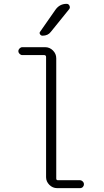

<svg xmlns="http://www.w3.org/2000/svg" viewBox="-20 -975 540 995"><path d="M95.7 -689.5Q87.9 -689.5 81.5 -695.8Q75.2 -702.1 75.2 -710Q75.2 -717.8 81.5 -724.1Q87.9 -730.5 95.7 -730.5H213.9Q237.3 -730.5 254.4 -713.4Q271.5 -696.3 271.5 -672.9V-49.8Q271.5 -41 280.3 -41H394.5Q402.3 -41 408.7 -34.7Q415 -28.3 415 -20Q415 -11.7 409.2 -5.9Q403.3 0 394.5 0H276.4Q252.9 0 235.8 -17.1Q218.8 -34.2 218.8 -56.6V-679.7Q218.8 -688.5 210 -689.5ZM267.6 -924.8Q289.1 -955.1 325.2 -955.1Q335.9 -955.1 340.3 -944.8Q344.7 -934.6 337.9 -926.8L243.2 -809.6Q228.5 -790 200.2 -790Q192.4 -790 187.5 -797.4Q182.6 -804.7 188.5 -811.5Z"/></svg>

Font: Rounded-X Mgen+ 1mn light
Style: Regular
Weight: 200
Designer: [Source Han Sans]
Ryoko NISHIZUKA  (kana & ideographs); Paul D. Hunt (Latin, Greek & Cyrillic); Wenlong ZHANG  (bopomofo
Version: Version 1.059.20150602